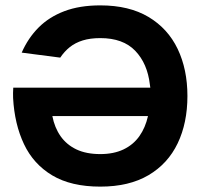

<svg xmlns="http://www.w3.org/2000/svg" viewBox="-20 -688 745 714"><path d="M29.3 -362H539Q538 -368 537.3 -373.7Q528.3 -451.7 483 -499Q437.7 -546.3 353 -546.3Q315.7 -546.3 287.8 -537.7Q260 -529 239.8 -513Q219.7 -497 204 -473.7L60.7 -492.3Q84.3 -546.3 123.5 -585.7Q162.7 -625 219.5 -646.5Q276.3 -668 353 -668Q460 -668 532.2 -625Q604.3 -582 640.7 -506Q677 -430 677 -331Q677 -231 640.7 -155Q604.3 -79 532.2 -36.5Q460 6 353 6Q244.3 6 174.3 -35.8Q104.3 -77.7 69.2 -152Q34 -226.3 28.7 -323.7Q28.3 -332.7 28.5 -342.2Q28.7 -351.7 29.3 -362ZM174.7 -256.3Q183 -213.3 205.3 -181.5Q227.7 -149.7 264.3 -132.3Q301 -115 353 -115Q402.7 -115 439.2 -132.3Q475.7 -149.7 498.2 -181.5Q520.7 -213.3 530.3 -256.3Z"/></svg>

Font: Nata Sans
Style: Regular
Weight: 400
Designer: Daniel Uzquiano Cruz
Version: Version 1.001